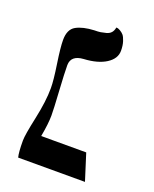

<svg xmlns="http://www.w3.org/2000/svg" viewBox="-111 -619 547 683"><g transform="rotate(20 163.0 -277.0)"><path d="M65.9 -272Q65.9 -300.8 56.9 -360.4Q47.9 -419.9 47.9 -448.2Q47.9 -488.3 73 -502.2Q98.1 -516.1 141.1 -518.1Q155.3 -518.1 164.1 -519.5Q172.9 -521 184.3 -523.9Q195.8 -526.9 202.4 -534.4Q209 -542 210.9 -554.2Q212.9 -554.2 216.1 -553.7Q219.2 -553.2 226.6 -549.1Q233.9 -544.9 239.5 -538.6Q245.1 -532.2 250 -517.1Q254.9 -502 254.9 -481.9Q254.9 -452.1 223.9 -432.1Q192.9 -412.1 140.1 -409.2Q93.3 -406.2 92.8 -369.1Q92.8 -340.3 96.9 -273.2Q101.1 -206.1 101.1 -181.2Q101.1 -150.4 91.8 -100.1H262.2L293.9 0H41Q36.1 -18.1 36.1 -63Q36.1 -84 51 -153.1Q65.9 -222.2 65.9 -272Z"/></g></svg>

Font: Linux Libertine O
Style: Regular
Weight: 400
Designer: Philipp H. Poll
Foundry: Philipp H. Poll
Version: Version 5.3.0